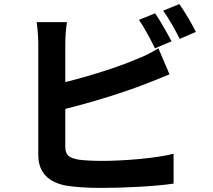

<svg xmlns="http://www.w3.org/2000/svg" viewBox="-20 -875 1040 938"><path d="M738 -810 659 -778C686 -739 717 -680 737 -639L818 -673C799 -710 763 -773 738 -810ZM856 -855 777 -823C805 -785 837 -727 858 -685L937 -719C920 -754 883 -818 856 -855ZM307 -767H159C164 -736 167 -685 167 -663C167 -601 167 -233 167 -118C167 -32 217 16 304 32C347 39 407 43 472 43C582 43 734 36 828 22V-124C746 -102 584 -89 480 -89C435 -89 394 -91 364 -95C319 -104 299 -115 299 -158V-343C429 -375 590 -425 691 -465C724 -477 769 -496 808 -512L754 -639C715 -615 681 -599 645 -585C556 -547 417 -503 299 -474V-663C299 -691 302 -736 307 -767Z"/></svg>

Font: Noto Sans Mono CJK SC
Style: Bold
Weight: 700
Designer: Ryoko NISHIZUKA 西塚涼子 (kana, bopomofo & ideographs); Paul D. Hunt (Latin, Greek & Cyrillic); Sandoll Communications 산돌커뮤니
Foundry: Adobe
Version: Version 2.004;hotconv 1.0.118;makeotfexe 2.5.65603